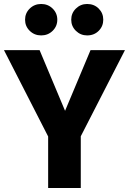

<svg xmlns="http://www.w3.org/2000/svg" viewBox="-27 -945 648 965"><path d="M379 -260V0H215V-259L-7 -693H172L300 -388L428 -693H601ZM261 -846Q261 -813 237.5 -790Q214 -767 180 -767Q146 -767 122.5 -790Q99 -813 99 -846Q99 -879 122.5 -902Q146 -925 180 -925Q214 -925 237.5 -902Q261 -879 261 -846ZM492 -846Q492 -813 469 -790Q446 -767 411 -767Q378 -767 354.5 -790Q331 -813 331 -846Q331 -879 354.5 -902Q378 -925 411 -925Q446 -925 469 -902Q492 -879 492 -846Z"/></svg>

Font: FiraGOUPP
Style: Bold
Weight: 700
Designer: bBox Type
Foundry: bBox Type GmbH
Version: Version 1.001